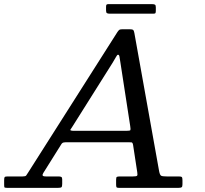

<svg xmlns="http://www.w3.org/2000/svg" viewBox="-70 -906 990 926"><path d="M441.5 -856V-872.5Q441.5 -879.5 443.2 -882.8Q445 -886 451.5 -886H664.5Q674 -886 677.8 -883.2Q681.5 -880.5 681.5 -870.5V-855Q681.5 -847 680 -843.5Q678.5 -840 670.5 -840H459Q449.5 -840 445.5 -842.8Q441.5 -845.5 441.5 -856ZM-50 -17V-36Q-50 -47 -48 -51Q-46 -55 -35 -55H39Q53 -55 56.2 -59.5Q59.5 -64 64.5 -72L496 -751Q500.5 -758 504.8 -761.5Q509 -765 521.5 -765H554Q567.5 -765 571.8 -761.8Q576 -758.5 578 -747L697.5 -80Q701 -62 707.2 -58.5Q713.5 -55 735 -55H793Q804 -55 807 -51.8Q810 -48.5 810 -37V-17Q810 -6 806.2 -3Q802.5 0 791 0H503Q493.5 0 491.8 -3.5Q490 -7 490 -16.5V-39Q490 -51 493.8 -53Q497.5 -55 509.5 -55H570Q586.5 -55 590.5 -58Q594.5 -61 592 -75L572 -206Q570 -219 563.8 -219.5Q557.5 -220 543 -220H256Q243.5 -220 236.8 -218.8Q230 -217.5 225.5 -210L139 -72Q134 -64 135.8 -59.5Q137.5 -55 153 -55H213Q221.5 -55 225.8 -52.5Q230 -50 230 -41V-19Q230 -6.5 226.5 -3.2Q223 0 210 0H-36Q-47.5 0 -48.8 -3Q-50 -6 -50 -17ZM473.5 -604 281.5 -299Q274 -287 269.8 -281Q265.5 -275 289 -275H538Q557 -275 558.8 -278.5Q560.5 -282 558 -298L510.5 -606Q507.5 -625.5 506 -633.8Q504.5 -642 499 -642Q495 -642 489 -630.5Q483 -619 473.5 -604Z"/></svg>

Font: Besley*
Style: Italic
Weight: 400
Italic angle: -13°
Designer: Owen Earl
Foundry: indestructible type*
Version: Version 2.000; ttfautohint (v1.8.3)